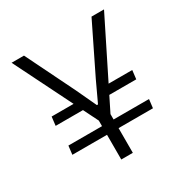

<svg xmlns="http://www.w3.org/2000/svg" viewBox="-150 -762 854 885"><g transform="rotate(-30 277.0 -319.5)"><path d="M321 -285.5 334.5 -332H495L489.5 -285.5ZM66 -177.5H495L489.5 -131.5H60.5ZM218 -332 231.5 -285.5H60.5L66 -332ZM249 -199 30 -639H96L223 -380.5L273 -273.5H279L329 -380.5L455.5 -639H522L303 -199ZM245 0V-258.5H306.5V0Z"/></g></svg>

Font: Anek Bangla Medium Light
Style: Regular
Weight: 300
Version: Version 1.003